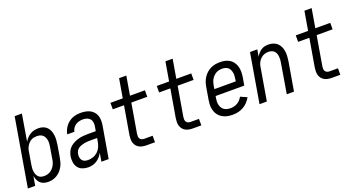

<svg xmlns="http://www.w3.org/2000/svg" viewBox="-47 -1337 3594 1947"><g transform="rotate(-20 1750.0 -363.5)"><path d="M224 8Q200 8 178 1Q156 -6 140 -21Q124 -36 115 -57Q106 -78 102 -100L85 0H6L131 -735H209L161 -448Q173 -469 189.5 -486.5Q206 -504 226.5 -516Q247 -528 269.5 -533Q292 -538 315 -538Q315 -538 315 -538Q315 -538 315 -538Q315 -538 315 -538Q315 -538 315 -538Q341 -538 365 -529.5Q389 -521 406 -503.5Q423 -486 432 -462.5Q441 -439 444 -414Q447 -389 445 -362.5Q443 -336 439 -310L417 -180Q413 -157 406 -133.5Q399 -110 386.5 -88Q374 -66 356.5 -47.5Q339 -29 317 -16Q295 -3 271 2.5Q247 8 224 8ZM204 -62Q221 -62 237.5 -65.5Q254 -69 269.5 -78Q285 -87 297.5 -100Q310 -113 318.5 -128Q327 -143 332.5 -159Q338 -175 340 -192L362 -322Q365 -339 366 -356.5Q367 -374 364 -391Q361 -408 354 -422.5Q347 -437 335 -448Q323 -459 306 -463.5Q289 -468 272 -468Q257 -468 241 -465Q225 -462 210.5 -454Q196 -446 184.5 -433.5Q173 -421 164.5 -407Q156 -393 151 -378Q146 -363 144 -347L122 -217Q119 -200 117.5 -182Q116 -164 118 -147Q120 -130 126 -114Q132 -98 143 -85.5Q154 -73 170 -67.5Q186 -62 204 -62Z M657 8Q625 8 595 -3Q565 -14 547 -38.5Q529 -63 524.5 -95.5Q520 -128 525 -160Q530 -185 541 -209Q552 -233 571.5 -251Q591 -269 615 -281Q639 -293 664 -299.5Q689 -306 714 -308.5Q739 -311 764 -311H852L860 -357Q864 -378 861.5 -400Q859 -422 846 -438Q833 -454 812.5 -461Q792 -468 770 -468Q750 -468 730 -463.5Q710 -459 692 -447.5Q674 -436 662 -418Q650 -400 646 -379H569Q573 -402 582.5 -423.5Q592 -445 606.5 -464Q621 -483 640 -498Q659 -513 681 -522Q703 -531 725.5 -534.5Q748 -538 770 -538Q796 -538 821.5 -533.5Q847 -529 869 -518Q891 -507 907.5 -488.5Q924 -470 932 -446.5Q940 -423 940.5 -397Q941 -371 937 -345L878 0H800L815 -91Q803 -69 786.5 -50Q770 -31 749 -17.5Q728 -4 704.5 2Q681 8 658 8ZM679 -62Q706 -62 733.5 -71Q761 -80 783 -100Q805 -120 817 -146.5Q829 -173 834 -200L841 -241H764Q748 -241 732 -240Q716 -239 700 -235.5Q684 -232 668 -226.5Q652 -221 638 -211.5Q624 -202 615.5 -187Q607 -172 604 -156Q601 -138 603.5 -120Q606 -102 616 -88Q626 -74 643 -68Q660 -62 679 -62Z M1288 0Q1267 0 1247 -3.5Q1227 -7 1210 -16Q1193 -25 1180.5 -40Q1168 -55 1162 -74Q1156 -93 1156 -113.5Q1156 -134 1159 -155L1211 -460H1090V-530H1223L1258 -735H1336L1301 -530H1462V-460H1290L1236 -143Q1234 -129 1234.5 -115.5Q1235 -102 1242 -91Q1249 -80 1261.5 -75Q1274 -70 1288 -70H1378V0Z M1788 0Q1767 0 1747 -3.5Q1727 -7 1710 -16Q1693 -25 1680.5 -40Q1668 -55 1662 -74Q1656 -93 1656 -113.5Q1656 -134 1659 -155L1711 -460H1590V-530H1723L1758 -735H1836L1801 -530H1962V-460H1790L1736 -143Q1734 -129 1734.5 -115.5Q1735 -102 1742 -91Q1749 -80 1761.5 -75Q1774 -70 1788 -70H1878V0Z M2218 8Q2195 8 2173 5Q2151 2 2131 -5.5Q2111 -13 2094 -25Q2077 -37 2064 -53.5Q2051 -70 2043.5 -89.5Q2036 -109 2032.5 -131Q2029 -153 2030.5 -175Q2032 -197 2036 -220L2058 -350Q2062 -375 2070.5 -399.5Q2079 -424 2093.5 -446.5Q2108 -469 2128.5 -487.5Q2149 -506 2173 -517.5Q2197 -529 2222.5 -533.5Q2248 -538 2273 -538Q2302 -538 2329.5 -532Q2357 -526 2379.5 -511Q2402 -496 2417 -473Q2432 -450 2438.5 -423.5Q2445 -397 2444.5 -368Q2444 -339 2439 -310L2425 -230H2116L2112 -208Q2109 -190 2108.5 -171.5Q2108 -153 2112.5 -136Q2117 -119 2126 -104Q2135 -89 2149.5 -79.5Q2164 -70 2181.5 -66Q2199 -62 2218 -62Q2236 -62 2255 -66.5Q2274 -71 2291.5 -81Q2309 -91 2322.5 -106Q2336 -121 2346 -139L2416 -108Q2401 -81 2379.5 -58Q2358 -35 2331 -20Q2304 -5 2275 1.5Q2246 8 2218 8ZM2128 -300H2359L2362 -322Q2365 -339 2366 -357Q2367 -375 2364 -391.5Q2361 -408 2354 -423Q2347 -438 2334.5 -448.5Q2322 -459 2305.5 -463.5Q2289 -468 2272 -468Q2255 -468 2238 -464.5Q2221 -461 2206 -452.5Q2191 -444 2178 -431Q2165 -418 2156 -402.5Q2147 -387 2142 -371Q2137 -355 2134 -338Z M2506 0 2596 -530H2675L2662 -455Q2672 -473 2686 -489.5Q2700 -506 2718 -517.5Q2736 -529 2756 -533.5Q2776 -538 2795 -538Q2822 -538 2847 -530Q2872 -522 2890.5 -505Q2909 -488 2919.5 -465Q2930 -442 2934 -416.5Q2938 -391 2936.5 -364Q2935 -337 2931 -310L2878 0H2800L2854 -322Q2857 -339 2858 -356Q2859 -373 2857 -389.5Q2855 -406 2849 -421Q2843 -436 2831.5 -447Q2820 -458 2804 -463Q2788 -468 2771 -468Q2756 -468 2740.5 -464.5Q2725 -461 2710.5 -453Q2696 -445 2684 -433Q2672 -421 2664 -407Q2656 -393 2651 -378Q2646 -363 2644 -347L2585 0Z M3288 0Q3267 0 3247 -3.5Q3227 -7 3210 -16Q3193 -25 3180.5 -40Q3168 -55 3162 -74Q3156 -93 3156 -113.5Q3156 -134 3159 -155L3211 -460H3090V-530H3223L3258 -735H3336L3301 -530H3462V-460H3290L3236 -143Q3234 -129 3234.5 -115.5Q3235 -102 3242 -91Q3249 -80 3261.5 -75Q3274 -70 3288 -70H3378V0Z"/></g></svg>

Font: iosevka_custom_sans_ss08
Style: Italic
Weight: 400
Italic angle: -10°
Designer: Belleve Invis
Foundry: Belleve Invis
Version: Version 10.3.0; ttfautohint (v1.8.3)